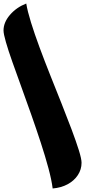

<svg xmlns="http://www.w3.org/2000/svg" viewBox="-20 -888 483 1090"><path d="M129 -868Q136 -825 156 -760.5Q176 -696 204.5 -619Q233 -542 265.5 -460.5Q298 -379 329.5 -300Q361 -221 386.5 -153Q412 -85 427.5 -35.5Q443 14 443 36Q443 74 422 106Q401 138 364 158Q327 178 279 182Q273 134 255 67Q237 0 211.5 -78Q186 -156 157.5 -237Q129 -318 101 -395Q73 -472 50 -537Q27 -602 13.5 -649Q0 -696 0 -715Q0 -761 36.5 -803.5Q73 -846 129 -868Z"/></svg>

Font: Merienda Black
Style: Regular
Weight: 900
Designer: Eduardo Rodriguez Tunni
Foundry: Eduardo Rodriguez Tunni
Version: Version 2.001